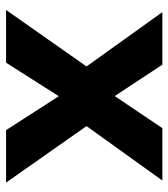

<svg xmlns="http://www.w3.org/2000/svg" viewBox="20 -588 568 649"><g transform="rotate(90 304.5 -264.0)"><path d="M192.4 0H14.2L205.1 -272L21.5 -528.3H199.2L305.2 -367.2L413.6 -528.3H590.8L406.7 -272L597.7 0H420.4L305.7 -178.2Z"/></g></svg>

Font: Bert Sans Black
Style: Regular
Weight: 900
Designer: Christian Robertson, Adam Twardoch, & Cristiano Sobral
Foundry: Google
Version: Version 12.135;January 10, 2020;FontCreator 12.0.0.2547 64-b